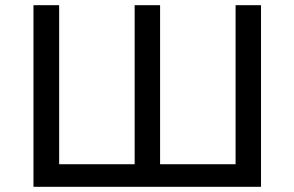

<svg xmlns="http://www.w3.org/2000/svg" viewBox="-20 -720 1135 740"><path d="M986 -700H888V-87H597V-700H499V-87H208V-700H109V0H986Z"/></svg>

Font: ICO Headline
Style: Regular
Weight: 500
Designer: Julieta Ulanovsky
Foundry: Julieta Ulanovsky
Version: Version 7.200